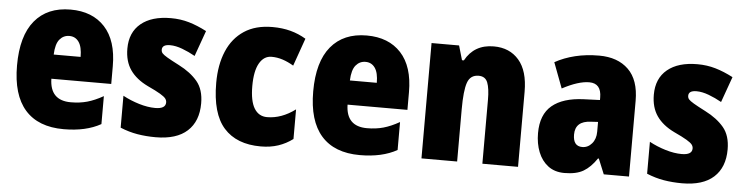

<svg xmlns="http://www.w3.org/2000/svg" viewBox="-40 -735 3559 917"><g transform="rotate(5 1739.5 -276.5)"><path d="M267 -562Q372 -562 431.5 -497.5Q491 -433 491 -310V-225H204Q206 -121 306 -121Q349 -121 384.5 -131Q420 -141 461 -164V-30Q390 10 283 10Q161 10 98 -61.5Q35 -133 35 -274Q35 -416 95.5 -489Q156 -562 267 -562ZM272 -436Q244 -436 225.5 -414Q207 -392 205 -341H334Q334 -389 317.5 -412.5Q301 -436 272 -436Z M927 -170Q927 -84 875.5 -37Q824 10 724 10Q678 10 636.5 3Q595 -4 554 -21V-174Q591 -154 632.5 -141.5Q674 -129 710 -129Q760 -129 760 -160Q760 -170 753.5 -178.5Q747 -187 727 -199Q707 -211 666 -230Q610 -257 581.5 -298Q553 -339 553 -400Q553 -478 604.5 -520.5Q656 -563 748 -563Q794 -563 835 -551Q876 -539 920 -516L876 -393Q846 -410 814 -422Q782 -434 755 -434Q717 -434 717 -409Q717 -399 723 -392Q729 -385 747.5 -374Q766 -363 805 -343Q862 -314 894.5 -275Q927 -236 927 -170Z M1228 10Q1112 10 1051 -58.5Q990 -127 990 -274Q990 -361 1017.5 -426Q1045 -491 1099.5 -527Q1154 -563 1235 -563Q1282 -563 1321.5 -552.5Q1361 -542 1396 -521L1349 -388Q1322 -404 1296 -412.5Q1270 -421 1243 -421Q1206 -421 1184.5 -383.5Q1163 -346 1163 -274Q1163 -202 1184.5 -167Q1206 -132 1246 -132Q1315 -132 1381 -181V-39Q1349 -15 1311.5 -2.5Q1274 10 1228 10Z M1687 -562Q1792 -562 1851.5 -497.5Q1911 -433 1911 -310V-225H1624Q1626 -121 1726 -121Q1769 -121 1804.5 -131Q1840 -141 1881 -164V-30Q1810 10 1703 10Q1581 10 1518 -61.5Q1455 -133 1455 -274Q1455 -416 1515.5 -489Q1576 -562 1687 -562ZM1692 -436Q1664 -436 1645.5 -414Q1627 -392 1625 -341H1754Q1754 -389 1737.5 -412.5Q1721 -436 1692 -436Z M2296 -563Q2372 -563 2416.5 -511.5Q2461 -460 2461 -360V0H2290V-306Q2290 -361 2279 -389Q2268 -417 2236 -417Q2196 -417 2182.5 -378.5Q2169 -340 2169 -250V0H1998V-553H2130L2150 -484H2159Q2202 -563 2296 -563Z M2801 -563Q2890 -563 2941.5 -513Q2993 -463 2993 -363V0H2872L2842 -73H2838Q2809 -30 2775 -10Q2741 10 2684 10Q2637 10 2605.5 -14Q2574 -38 2558 -78.5Q2542 -119 2542 -169Q2542 -258 2594 -301.5Q2646 -345 2745 -349L2823 -352V-364Q2823 -432 2765 -432Q2713 -432 2636 -391L2590 -513Q2633 -537 2686 -550Q2739 -563 2801 -563ZM2789 -245Q2714 -242 2714 -177Q2714 -121 2758 -121Q2785 -121 2804 -143Q2823 -165 2823 -200V-247Z M3451 -170Q3451 -84 3399.5 -37Q3348 10 3248 10Q3202 10 3160.5 3Q3119 -4 3078 -21V-174Q3115 -154 3156.5 -141.5Q3198 -129 3234 -129Q3284 -129 3284 -160Q3284 -170 3277.5 -178.5Q3271 -187 3251 -199Q3231 -211 3190 -230Q3134 -257 3105.5 -298Q3077 -339 3077 -400Q3077 -478 3128.5 -520.5Q3180 -563 3272 -563Q3318 -563 3359 -551Q3400 -539 3444 -516L3400 -393Q3370 -410 3338 -422Q3306 -434 3279 -434Q3241 -434 3241 -409Q3241 -399 3247 -392Q3253 -385 3271.5 -374Q3290 -363 3329 -343Q3386 -314 3418.5 -275Q3451 -236 3451 -170Z"/></g></svg>

Font: Noto Sans Lao Looped Condensed Black
Style: Regular
Weight: 900
Width: 3
Designer: Mark Frömberg, Ben Mitchell
Foundry: The Fontpad Ltd
Version: Version 1.002; ttfautohint (v1.8.4.7-5d5b)